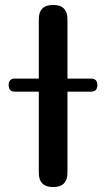

<svg xmlns="http://www.w3.org/2000/svg" viewBox="-20 -757 429 777"><path d="M195 0Q137 0 137 -58V-193V-386H41Q15 -386 15 -413Q15 -439 41 -439H137V-679Q137 -737 195 -737Q253 -737 253 -679V-439H348Q374 -439 374 -413Q374 -386 348 -386H253V-58Q253 0 195 0Z"/></svg>

Font: GenSenRounded TW M
Style: Regular
Weight: 500
Version: Version 1.501;PS 1;hotconv 16.6.51;makeotf.lib2.5.65220